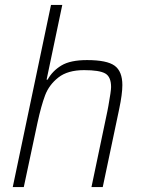

<svg xmlns="http://www.w3.org/2000/svg" viewBox="-20 -763 574 783"><path d="M188 -743H234L170 -438H174Q194 -474 230.5 -496Q267 -518 335 -518Q416 -518 447.5 -495Q479 -472 479 -416Q479 -380 466 -318L399 0H353L418 -310L422 -331Q433 -392 433 -408Q433 -450 409 -463.5Q385 -477 323 -477Q256 -477 218 -447Q180 -417 164 -374.5Q148 -332 133 -263L77 0H32Z"/></svg>

Font: Saira Semi Condensed ExtraLight
Style: Italic
Weight: 200
Width: 4
Italic angle: -12°
Designer: Hector Gatti with collaboration of the Omnibus-Type team
Foundry: Omnibus-Type
Version: Version 1.001; ttfautohint (v1.8)